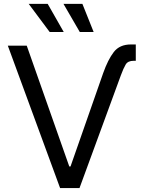

<svg xmlns="http://www.w3.org/2000/svg" viewBox="-20 -961 734 981"><path d="M507.3 -587.9Q531.7 -656.7 561.5 -695.3Q591.3 -733.9 648.9 -733.9H673.8V-650.4H663.1Q633.3 -650.4 622.1 -631.3Q610.8 -612.3 597.7 -576.7L386.2 0H287.1L20 -727.5H116.7L334 -110.4H340.3ZM387.7 -797.4 304.2 -941.4H400.9L458.5 -797.4ZM233.9 -797.4 126.5 -941.4H223.6L305.7 -797.4Z"/></svg>

Font: Inter 20pt
Style: Regular
Weight: 400
Version: Version 4.001;git-66647c0bb